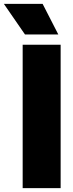

<svg xmlns="http://www.w3.org/2000/svg" viewBox="-73 -971 377 991"><path d="M44 0V-740H240V0ZM56 -793 -53 -951H147L228 -793Z"/></svg>

Font: Encode Sans Cnd Black
Style: Regular
Weight: 900
Width: 3
Designer: Multiple Designers
Foundry: Impallari Type
Version: Version 3.002; ttfautohint (v1.8.3) -l 8 -r 50 -G 200 -x 14 